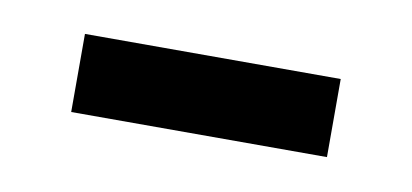

<svg xmlns="http://www.w3.org/2000/svg" viewBox="-27 -329 363 169"><g transform="rotate(10 154.5 -245.0)"><path d="M40 -279.8H268.6V-210H40Z"/></g></svg>

Font: KhunPaOh
Style: Regular
Weight: 400
Designer: Khon Soe Zaw Thu
Version: Version 1.00 July 11, 2016, initial release